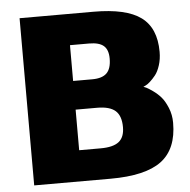

<svg xmlns="http://www.w3.org/2000/svg" viewBox="-51 -750 792 801"><g transform="rotate(-5 345.0 -350.0)"><path d="M549.8 -370.1Q554.2 -368.7 561.8 -365.2Q569.3 -361.8 588.4 -348.4Q607.4 -335 621.8 -318.4Q636.2 -301.8 648.2 -272.7Q660.2 -243.7 660.2 -210Q660.2 -100.1 593.3 -50Q526.4 0 379.9 0H60.1V-700.2H370.1Q506.3 -700.2 568.1 -654.8Q629.9 -609.4 629.9 -509.8Q629.9 -479 621.6 -453.4Q613.3 -427.7 601.6 -413.1Q589.8 -398.4 578.1 -387.9Q566.4 -377.4 558.1 -374ZM350.1 -129.9Q402.3 -129.9 426.3 -148.9Q450.2 -168 450.2 -210Q450.2 -257.3 426.3 -278.6Q402.3 -299.8 350.1 -299.8H259.8V-129.9ZM259.8 -569.8V-419.9H339.8Q381.8 -419.9 400.9 -439Q419.9 -458 419.9 -500Q419.9 -536.6 400.9 -553.2Q381.8 -569.8 339.8 -569.8Z"/></g></svg>

Font: Fivo Sans Heavy
Style: Regular
Weight: 900
Designer: Alexander Slobzheninov
Foundry: Alexander Slobzheninov
Version: 1.0